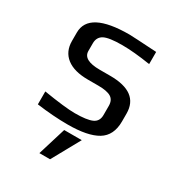

<svg xmlns="http://www.w3.org/2000/svg" viewBox="-166 -596 815 889"><g transform="rotate(30 241.5 -152.0)"><path d="M60 -2V-71Q177 -52 228 -52Q292 -52 320 -64.5Q348 -77 348 -111V-160Q348 -191 327 -204Q306 -217 259 -217H204Q129 -217 89.5 -248Q50 -279 50 -335V-380Q50 -494 266 -494Q282 -494 413 -486V-421Q324 -435 262 -435Q191 -435 165 -421Q139 -407 139 -374V-333Q139 -284 228 -284H284Q437 -284 437 -170V-128Q437 -53 385 -21.5Q333 10 226 10Q149 10 60 -2ZM225 40H319L236 190H179Z"/></g></svg>

Font: Play
Style: Regular
Weight: 400
Designer: Jonas Hecksher (Cyrillic expansion: Cyreal)
Foundry: Jonas Hecksher, Playtype, e-types AS
Version: Version 2.101; ttfautohint (v1.5.65-e2d9)